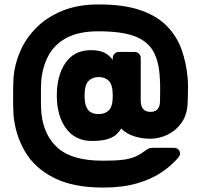

<svg xmlns="http://www.w3.org/2000/svg" viewBox="-20 -704 896 865"><path d="M444 141Q309 141 222.5 97Q136 53 92.5 -21.5Q49 -96 41 -185Q40 -199 39.5 -222Q39 -245 39 -271Q39 -297 39.5 -320Q40 -343 41 -356Q46 -415 71 -473Q96 -531 143 -578.5Q190 -626 260 -655Q330 -684 424 -684Q538 -684 613 -658Q688 -632 732.5 -586Q777 -540 798 -481Q819 -422 825 -356Q827 -339 827 -317.5Q827 -296 826.5 -274Q826 -252 825 -234Q822 -184 796.5 -149Q771 -114 733.5 -96.5Q696 -79 658 -79Q625 -79 598.5 -86Q572 -93 554 -103.5Q536 -114 526 -125Q519 -113 506 -100Q493 -87 467 -78Q441 -69 394 -69Q319 -69 277.5 -125.5Q236 -182 236 -273Q236 -365 275.5 -421.5Q315 -478 389 -478Q427 -478 449.5 -467Q472 -456 488 -434V-443Q488 -454 496 -462Q504 -470 515 -470H587Q598 -470 606 -462Q614 -454 614 -443V-250Q614 -226 625 -213Q636 -200 658 -200Q673 -200 682.5 -206Q692 -212 696.5 -223Q701 -234 701 -249Q701 -276 701.5 -301Q702 -326 700 -351Q697 -425 671 -472Q645 -519 586 -541Q527 -563 424 -563Q337 -563 283 -535Q229 -507 201.5 -459Q174 -411 167 -351Q165 -334 164.5 -303Q164 -272 164.5 -240.5Q165 -209 167 -190Q178 -92 242 -36Q306 20 444 20Q499 20 532 16Q565 12 587.5 2.5Q610 -7 631 -23Q642 -31 649 -34.5Q656 -38 666 -38H764Q775 -38 783.5 -30.5Q792 -23 791 -10Q791 -6 789 -2.5Q787 1 784 5Q755 40 709 71.5Q663 103 597.5 122Q532 141 444 141ZM424 -190Q453 -190 470.5 -207Q488 -224 488 -273Q488 -322 470.5 -339.5Q453 -357 424 -357Q397 -357 379 -339.5Q361 -322 361 -273Q361 -241 369 -222.5Q377 -204 391.5 -197Q406 -190 424 -190Z"/></svg>

Font: Rubik Black
Style: Regular
Weight: 900
Designer: Hubert and Fischer
Foundry: Hubert and Fischer
Version: Version 2.300;gftools[0.9.30]